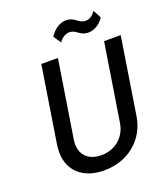

<svg xmlns="http://www.w3.org/2000/svg" viewBox="-160 -1000 970 1118"><g transform="rotate(-20 325.5 -441.0)"><path d="M482 -778C515 -778 558 -802 577 -837L550 -887C532 -859 511 -848 489 -848C466 -848 454 -858 441 -867C427 -877 412 -890 379 -890C342 -890 303 -864 279 -825L311 -778C322 -797 347 -818 375 -818C394 -818 409 -809 422 -799C436 -789 452 -778 482 -778ZM293 8C440 8 554 -85 576 -224L651 -700H548L472 -220C459 -137 393 -81 307 -81C230 -81 184 -125 184 -194C184 -202 185 -211 186 -220L262 -700H159L84 -224C82 -209 81 -195 81 -181C81 -66 162 8 293 8Z"/></g></svg>

Font: Arthouse Owned Medium
Style: Italic
Weight: 500
Italic angle: -10°
Designer: Jeremy Tribby
Foundry: Tribby Type
Version: Version 1.000;PS 001.000;hotconv 1.0.88;makeotf.lib2.5.64775